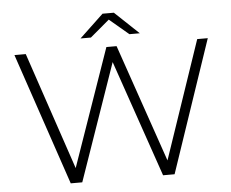

<svg xmlns="http://www.w3.org/2000/svg" viewBox="-58 -945 1218 1013"><g transform="rotate(-5 551.0 -438.5)"><path d="M337 0H276L39 -700H99L309 -78L526 -700H580L795 -76L1007 -700H1063L826 0H765L552 -618ZM449 -757H394L521 -877H581L708 -757H653L551 -843Z"/></g></svg>

Font: Montserrat-Alt1 Light
Style: Regular
Weight: 300
Designer: Differentunic
Foundry: Differentunic
Version: Version 7.222